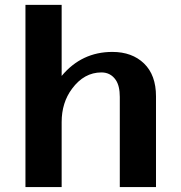

<svg xmlns="http://www.w3.org/2000/svg" viewBox="-20 -757 734 777"><path d="M83 0V-737.3H229.5V-449.7Q310.5 -546.9 434.6 -546.9Q514.6 -546.9 563 -500Q611.3 -453.1 611.3 -367.2V0H464.8V-364.7Q464.8 -409.2 448.7 -433.1Q427.7 -463.9 390.6 -463.9Q320.3 -463.9 271.5 -397.9Q229.5 -341.8 229.5 -262.7V0Z"/></svg>

Font: Klaudia
Style: Bold
Weight: 700
Designer: Wojciech Kalinowski "wmk69" (wmk69@o2.pl)
Foundry: Wojciech Kalinowski "wmk69" (wmk69@o2.pl)
Version: Version 3.1.0; 2021-05-10